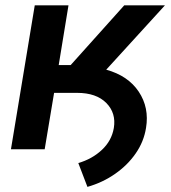

<svg xmlns="http://www.w3.org/2000/svg" viewBox="-20 -566 650 728"><path d="M21.5 0 111.8 -545.9H239.7L202.6 -319.3H248L451.2 -545.9H605.5L382.8 -301.8Q465.8 -278.8 506.1 -218.3Q546.4 -157.7 533.7 -81.1Q525.4 -28.8 494.6 15.6Q463.9 60.1 416.7 93Q369.6 126 311.5 142.6L276.9 52.2Q329.1 37.1 366.2 2.4Q403.3 -32.2 411.6 -80.6Q420.9 -137.2 383.1 -175.5Q345.2 -213.9 272.5 -213.9H185.1L149.4 0Z"/></svg>

Font: Inter Semi Bold
Style: Italic
Weight: 600
Italic angle: -9.39999°
Designer: Rasmus Andersson
Foundry: rsms
Version: Version 4.000;git-3c8e0fc